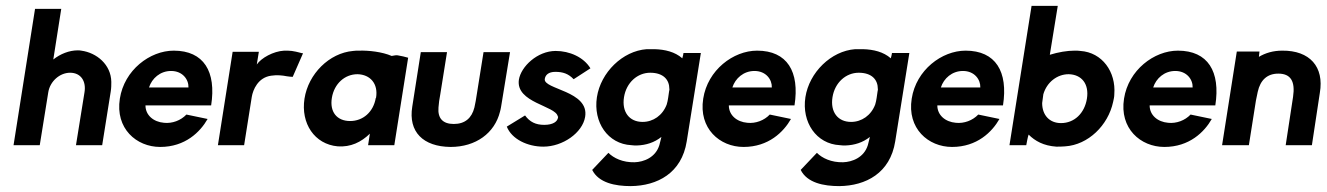

<svg xmlns="http://www.w3.org/2000/svg" viewBox="-20 -493 4505 652"><path d="M26 0H115L144 -180C150 -217 183 -246 218 -246C255 -246 273 -217 267 -180L238 0H327L356 -182C358 -194 358 -205 358 -215C357 -274 308 -314 256 -321C252 -322 248 -322 244 -322C215 -322 185 -310 161 -291L188 -463H99Z M387 -158C371 -57 443 6 524 6C609 6 660 -45 685 -89L613 -104C594 -84 565 -73 537 -76C501 -79 474 -102 474 -135H697C715 -250 672 -321 570 -321C489 -321 402 -255 387 -158ZM486 -196C496 -227 524 -252 561 -252C600 -252 621 -223 620 -196Z M720 0H809L835 -164C839 -188 856 -230 901 -236C921 -239 939 -237 954 -234C962 -233 968 -232 974 -232L1009 -312C1003 -312 992 -317 971 -320C963 -321 955 -321 945 -321C908 -319 867 -296 852 -274L859 -317H770Z M1014 -158C1001 -74 1048 -3 1127 4C1171 7 1206 -10 1236 -39L1230 0H1319L1366 -297C1355 -300 1344 -303 1331 -305C1327 -306 1319 -305 1310 -303C1278 -317 1232 -322 1200 -321C1192 -321 1185 -321 1179 -320C1098 -313 1027 -242 1014 -158ZM1107 -161C1115 -209 1151 -241 1194 -241C1237 -240 1265 -209 1257 -161L1256 -160C1248 -113 1213 -82 1169 -82C1124 -82 1099 -113 1107 -161Z M1380 -131C1366 -45 1417 5 1510 6C1596 6 1660 -41 1678 -114C1681 -124 1682 -134 1684 -145L1712 -316H1622L1599 -172C1597 -157 1594 -142 1591 -128C1582 -92 1559 -72 1521 -72C1483 -72 1466 -92 1469 -128C1470 -142 1472 -157 1475 -172L1498 -316H1409Z M1701 -63C1718 -20 1772 5 1825 5C1891 5 1958 -42 1967 -96C1982 -185 1824 -189 1830 -225C1832 -238 1842 -249 1866 -249C1891 -249 1910 -243 1928 -224L1985 -261C1962 -299 1914 -320 1867 -320C1805 -320 1749 -267 1742 -222C1731 -144 1867 -134 1874 -98C1876 -97 1875 -96 1875 -94C1873 -80 1858 -69 1828 -69C1799 -69 1779 -79 1763 -101Z M2007 -163C1994 -78 2044 -4 2124 0C2130 1 2137 1 2143 1C2174 0 2202 -9 2226 -28C2223 -18 2222 -9 2219 0C2206 42 2166 57 2135 58C2095 59 2064 44 2046 26L1991 84C2013 128 2069 139 2122 139C2212 138 2295 95 2312 -13L2360 -313H2301C2301 -311 2299 -302 2297 -295C2272 -317 2238 -325 2203 -326H2176C2094 -320 2020 -247 2007 -163ZM2099 -163C2107 -213 2145 -246 2188 -246C2233 -246 2253 -222 2253 -191C2254 -188 2252 -185 2252 -182L2249 -161C2248 -153 2246 -145 2244 -138C2230 -101 2198 -79 2162 -79C2117 -79 2091 -113 2099 -163Z M2368 -158C2352 -57 2424 6 2505 6C2590 6 2641 -45 2666 -89L2594 -104C2575 -84 2546 -73 2518 -76C2482 -79 2455 -102 2455 -135H2678C2696 -250 2653 -321 2551 -321C2470 -321 2383 -255 2368 -158ZM2467 -196C2477 -227 2505 -252 2542 -252C2581 -252 2602 -223 2601 -196Z M2715 -163C2702 -78 2752 -4 2832 0C2838 1 2845 1 2851 1C2882 0 2910 -9 2934 -28C2931 -18 2930 -9 2927 0C2914 42 2874 57 2843 58C2803 59 2772 44 2754 26L2699 84C2721 128 2777 139 2830 139C2920 138 3003 95 3020 -13L3068 -313H3009C3009 -311 3007 -302 3005 -295C2980 -317 2946 -325 2911 -326H2884C2802 -320 2728 -247 2715 -163ZM2807 -163C2815 -213 2853 -246 2896 -246C2941 -246 2961 -222 2961 -191C2962 -188 2960 -185 2960 -182L2957 -161C2956 -153 2954 -145 2952 -138C2938 -101 2906 -79 2870 -79C2825 -79 2799 -113 2807 -163Z M3076 -158C3060 -57 3132 6 3213 6C3298 6 3349 -45 3374 -89L3302 -104C3283 -84 3254 -73 3226 -76C3190 -79 3163 -102 3163 -135H3386C3404 -250 3361 -321 3259 -321C3178 -321 3091 -255 3076 -158ZM3175 -196C3185 -227 3213 -252 3250 -252C3289 -252 3310 -223 3309 -196Z M3408 0H3465C3466 -5 3470 -28 3473 -36C3495 -14 3524 2 3567 5C3576 5 3587 5 3597 4C3675 -1 3743 -67 3760 -147C3762 -156 3764 -164 3764 -173C3770 -249 3723 -315 3649 -320C3643 -321 3636 -321 3629 -321C3604 -321 3574 -316 3545 -307L3572 -473H3483ZM3519 -143 3523 -173C3535 -214 3570 -241 3609 -241C3653 -240 3679 -208 3671 -158C3663 -108 3628 -75 3583 -75C3544 -75 3519 -102 3519 -143Z M3797 -158C3781 -57 3853 6 3934 6C4019 6 4070 -45 4095 -89L4023 -104C4004 -84 3975 -73 3947 -76C3911 -79 3884 -102 3884 -135H4107C4125 -250 4082 -321 3980 -321C3899 -321 3812 -255 3797 -158ZM3896 -196C3906 -227 3934 -252 3971 -252C4010 -252 4031 -223 4030 -196Z M4130 0H4221L4245 -152C4247 -162 4249 -172 4251 -181C4260 -222 4284 -243 4321 -243C4363 -243 4379 -217 4371 -164L4346 0H4435L4462 -178C4477 -266 4428 -322 4334 -321C4303 -321 4277 -313 4255 -300L4257 -318H4180Z"/></svg>

Font: Rabbid Highway Sign II Hop
Style: Obl
Weight: 400
Foundry: Cannot Into Space Fonts
Version: Version 0.277